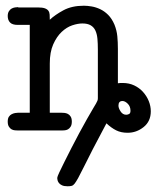

<svg xmlns="http://www.w3.org/2000/svg" viewBox="-20 -456 565 671"><path d="M7 -31Q7 -42 11 -48Q15 -54 21 -57Q27 -60 33 -61Q39 -62 43 -62H84V-369H42Q23 -369 15 -377.5Q7 -386 7 -400Q7 -410 11 -416.5Q15 -423 20.5 -426Q26 -429 32 -430Q38 -431 42 -431Q43 -431 43.5 -430.5Q44 -430 45 -430H46H112Q128 -430 136.5 -427Q145 -424 149 -418.5Q153 -413 153.5 -405Q154 -397 154 -387Q172 -404 201.5 -420Q231 -436 273 -436Q285 -436 300 -433.5Q315 -431 330 -424Q345 -417 358 -404Q371 -391 380 -370Q388 -350 390 -329.5Q392 -309 392 -285V-165Q397 -166 401 -166Q405 -166 409 -166Q431 -166 449 -157.5Q467 -149 480 -134.5Q493 -120 500 -102.5Q507 -85 507 -67Q507 -32 482 -12Q457 8 426 8Q403 8 386 -0.5Q369 -9 352 -25Q323 29 304 66Q285 103 273 127.5Q261 152 253.5 165.5Q246 179 241 185.5Q236 192 230.5 193.5Q225 195 216 195Q204 195 196.5 191.5Q189 188 185.5 183Q182 178 181 173.5Q180 169 180 166Q180 162 187 147Q194 132 205 110Q216 88 229.5 61.5Q243 35 257 9Q271 -17 284 -40Q297 -63 306 -78Q312 -88 315.5 -94Q319 -100 320.5 -104Q322 -108 322 -112.5Q322 -117 322 -125V-283Q322 -304 320.5 -320.5Q319 -337 313.5 -349Q308 -361 297 -367.5Q286 -374 268 -374Q252 -374 232.5 -367.5Q213 -361 195.5 -344.5Q178 -328 166 -301Q154 -274 154 -234V-62H194Q198 -62 204.5 -61.5Q211 -61 217 -58Q223 -55 227 -48.5Q231 -42 231 -31Q231 -20 227 -13.5Q223 -7 217.5 -4Q212 -1 206 -0.5Q200 0 196 0H44Q39 0 32.5 -0.5Q26 -1 20.5 -4Q15 -7 11 -13.5Q7 -20 7 -31ZM394 -87Q394 -78 401.5 -66.5Q409 -55 421 -55Q426 -55 431 -57.5Q436 -60 436 -69Q436 -84 426.5 -93.5Q417 -103 408 -103Q394 -103 394 -87Z"/></svg>

Font: CMU Typewriter Custom
Style: Regular
Weight: 500
Monospace: yes
Version: Version 0.7.0